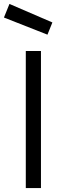

<svg xmlns="http://www.w3.org/2000/svg" viewBox="-46 -955 313 975"><path d="M85 0H162V-696H85ZM2 -935 -26 -866 195 -779 220 -841Z"/></svg>

Font: TitilliumText22L
Style: 400 wt
Weight: 400
Designer: Campivisivi
Foundry: Campivisivi
Version: 1.000